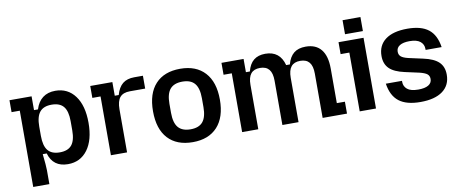

<svg xmlns="http://www.w3.org/2000/svg" viewBox="-70 -993 3433 1428"><g transform="rotate(-10 1647.0 -279.0)"><path d="M82 -444H20V-534H187V-430H217Q234 -486 272 -515Q310 -544 367 -544Q461 -544 515.5 -470.5Q570 -397 570 -267Q570 -137 515.5 -63.5Q461 10 367 10Q255 10 224 -96H194Q204 -6 204 27V132H82ZM322 -87Q384 -87 412.5 -122Q441 -157 441 -232V-302Q441 -377 412.5 -412Q384 -447 322 -447Q261 -447 232.5 -412Q204 -377 204 -302V-232Q204 -157 232.5 -122Q261 -87 322 -87Z M692 -444H630V-534H797V-431H827Q843 -488 876 -514.5Q909 -541 964 -541H1029V-444H914Q862 -444 838 -415.5Q814 -387 814 -325V0H692Z M1057 -267Q1057 -401 1123 -472.5Q1189 -544 1310 -544Q1430 -544 1496 -472Q1562 -400 1562 -267Q1562 -134 1496 -62Q1430 10 1310 10Q1189 10 1123 -61.5Q1057 -133 1057 -267ZM1310 -87Q1373 -87 1402.5 -122.5Q1432 -158 1432 -233V-301Q1432 -376 1402.5 -411.5Q1373 -447 1310 -447Q1247 -447 1217 -412Q1187 -377 1187 -301V-233Q1187 -157 1217 -122Q1247 -87 1310 -87Z M1896 -447Q1850 -447 1827.5 -419.5Q1805 -392 1805 -335V0H1683V-444H1621V-534H1788V-434H1818Q1832 -490 1865.5 -517Q1899 -544 1953 -544Q2063 -544 2092 -434H2120Q2135 -490 2168.5 -517Q2202 -544 2258 -544Q2335 -544 2374.5 -495Q2414 -446 2414 -351V-90H2475V0H2291V-335Q2291 -392 2268.5 -419.5Q2246 -447 2200 -447Q2154 -447 2131.5 -419.5Q2109 -392 2109 -335V0H1987V-335Q1987 -392 1964.5 -419.5Q1942 -447 1896 -447Z M2571 -444H2505V-534H2694V0H2571ZM2563 -690H2698V-584H2563Z M2798 -169H2920V-161Q2920 -127 2946 -105.5Q2972 -84 3029 -84Q3079 -84 3105.5 -100Q3132 -116 3132 -146Q3132 -170 3116 -183Q3100 -196 3060 -206L2951 -230Q2873 -247 2837.5 -282Q2802 -317 2802 -377Q2802 -457 2860 -500.5Q2918 -544 3026 -544Q3130 -544 3185 -501Q3240 -458 3254 -365H3133V-373Q3133 -407 3107 -428.5Q3081 -450 3026 -450Q2978 -450 2952 -434Q2926 -418 2926 -388Q2926 -364 2942 -350.5Q2958 -337 2996 -328L3105 -304Q3184 -287 3220 -252Q3256 -217 3256 -157Q3256 -77 3197 -33.5Q3138 10 3029 10Q2924 10 2868 -33Q2812 -76 2798 -169Z"/></g></svg>

Font: Mozilla Headline BETA SemiBold
Style: Regular
Weight: 600
Designer: Studio DRAMA
Foundry: Studio DRAMA
Version: Version 0.100